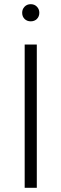

<svg xmlns="http://www.w3.org/2000/svg" viewBox="-20 -898 294 918"><path d="M156 0H98V-685H156ZM168 -837Q168 -819 156.5 -807.5Q145 -796 127 -796Q109 -796 97.5 -807.5Q86 -819 86 -837Q86 -854 97.5 -866Q109 -878 127 -878Q145 -878 156.5 -866Q168 -854 168 -837Z"/></svg>

Font: Fira Sans Condensed Light
Style: Regular
Weight: 300
Width: 3
Designer: bBox Type GmbH & Carrois Corporate GbR & Edenspiekermann AG
Foundry: bBox Type GmbH & Carrois Corporate GbR & Edenspiekermann AG
Version: Version 4.301